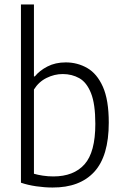

<svg xmlns="http://www.w3.org/2000/svg" viewBox="-20 -828 551 857"><path d="M214.5 9Q179 9 141.5 3.5Q104 -2 73.5 -12.5V-808H131.5V-487H135.5Q156.5 -513 191.8 -531.2Q227 -549.5 273.5 -549.5Q325.5 -549.5 369.2 -524.5Q413 -499.5 439.2 -440.8Q465.5 -382 465.5 -280.5Q465.5 -131.5 400.8 -61Q336 9.5 214.5 9ZM218 -40.5Q309 -40.5 357.2 -94.5Q405.5 -148.5 405.5 -275Q405.5 -364 386.2 -412.2Q367 -460.5 334 -479Q301 -497.5 260 -497.5Q223 -497.5 188 -480.2Q153 -463 131.5 -428.5V-52.5Q148 -47.5 171.2 -44Q194.5 -40.5 218 -40.5Z"/></svg>

Font: Encode Sans SmCnd Lt
Style: Regular
Weight: 300
Width: 4
Designer: Multiple Designers
Foundry: Impallari Type
Version: Version 3.002; ttfautohint (v1.8.3) -l 8 -r 50 -G 200 -x 14 